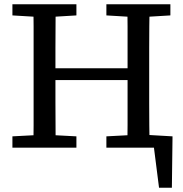

<svg xmlns="http://www.w3.org/2000/svg" viewBox="-20 -690 854 897"><path d="M664 0V-60L786 -53L783 187H723L694 -41L750 0ZM38 0V-53L172 -60H204L337 -53V0ZM136 0Q137 -52 137 -103.5Q137 -155 137 -207Q137 -259 137 -311V-360Q137 -412 137 -463.5Q137 -515 137 -567Q137 -619 136 -670H240Q240 -619 239.5 -567.5Q239 -516 239 -464Q239 -412 239 -360V-326Q239 -269 239 -214Q239 -159 239.5 -106Q240 -53 240 0ZM191 -316V-371H624V-316ZM477 0V-53L611 -60H643L776 -53V0ZM575 0Q576 -53 576 -105.5Q576 -158 576 -213Q576 -268 576 -326V-360Q576 -412 576 -463.5Q576 -515 576 -567Q576 -619 575 -670H679Q678 -619 677.5 -567.5Q677 -516 677 -464Q677 -412 677 -360V-311Q677 -260 677 -208Q677 -156 677.5 -104Q678 -52 679 0ZM38 -618V-670H337V-618L204 -610H172ZM477 -618V-670H776V-618L643 -610H611Z"/></svg>

Font: Source Serif 4
Style: Regular
Weight: 400
Designer: Frank Grießhammer
Foundry: Adobe Systems Incorporated
Version: Version 4.004;hotconv 1.0.116;makeotfexe 2.5.65601